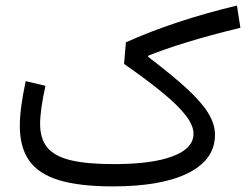

<svg xmlns="http://www.w3.org/2000/svg" viewBox="-20 -665 878 685"><path d="M71.7 -375.5Q50.7 -277.2 50.7 -216.3Q50.7 -139.3 84.4 -91.6Q118.1 -44 191.1 -22Q264.2 0 382.3 0Q557.1 0 652 -48Q747 -95.9 747 -184.2Q747 -222.6 722.6 -262Q698.3 -301.5 645.7 -349.7Q593.2 -398 508.6 -462.2L508.8 -466.3Q568 -490 647.7 -514.5Q727.5 -539.1 837.7 -565.9L825.3 -645.2Q714 -618.6 613.4 -585.2Q512.8 -551.7 429.2 -514L422.6 -437Q507.3 -377.9 562.3 -332.5Q617.2 -287 643.8 -251.8Q670.4 -216.6 670.4 -187.9Q670.4 -135.7 596.5 -107.6Q522.7 -79.5 385.9 -79.5Q289.5 -79.5 231.8 -93.5Q174.2 -107.4 148.7 -138.9Q123.1 -170.3 123.1 -222.9Q123.1 -247.2 128 -282.5Q132.9 -317.8 142.2 -358.8Z"/></svg>

Font: Estedad VF
Style: Regular
Weight: 100
Designer: Amin Abedi
Version: Version 7.3